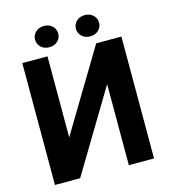

<svg xmlns="http://www.w3.org/2000/svg" viewBox="-127 -982 953 1082"><g transform="rotate(-15 350.0 -441.0)"><path d="M205.6 -238.3 489.7 -710.9H636.7V0H489.7V-472.7L205.6 0H58.6V-710.9H205.6ZM162.1 -819.8Q162.1 -845.7 181.2 -863.8Q200.2 -881.8 230 -881.8Q259.3 -881.8 278.3 -863.8Q297.4 -845.7 297.4 -819.8Q297.4 -793.5 278.3 -775.6Q259.3 -757.8 230 -757.8Q200.2 -757.8 181.2 -775.6Q162.1 -793.5 162.1 -819.8ZM400.4 -819.3Q400.4 -845.2 419.4 -863.3Q438.5 -881.3 467.8 -881.3Q497.6 -881.3 516.6 -863.3Q535.6 -845.2 535.6 -819.3Q535.6 -793.5 516.6 -775.4Q497.6 -757.3 467.8 -757.3Q438.5 -757.3 419.4 -775.4Q400.4 -793.5 400.4 -819.3Z"/></g></svg>

Font: RobotoDEMO
Style: Regular
Weight: 400
Designer: Christian Robertson
Foundry: Google
Version: Version 2.136